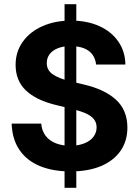

<svg xmlns="http://www.w3.org/2000/svg" viewBox="-20 -816 670 925"><path d="M291 -795.9H347.6V88.9H291ZM320.9 -593.9Q284.9 -593.9 258.9 -583.7Q232.9 -573.4 219.1 -555.1Q205.4 -536.7 205.4 -513.1Q204.9 -477.5 234.9 -457.4Q265 -437.4 318.4 -424.4L382 -409.3Q482.3 -386.5 537.8 -336.5Q593.3 -286.5 593.8 -201.8Q593.8 -137.5 561.1 -89.8Q528.3 -42.1 466.9 -16.1Q405.5 9.9 319.9 9.9Q234.2 9.9 171.1 -16.4Q108 -42.8 73.3 -94.4Q38.5 -146 36.2 -220.6H178.6Q181.4 -185.9 199.7 -161.9Q217.9 -138 248.5 -125.9Q279.1 -113.8 318.2 -113.8Q356.5 -113.8 385.4 -125Q414.2 -136.2 429.8 -156.4Q445.4 -176.6 445.4 -202.6Q445.4 -226 431.8 -242.5Q418.2 -258.9 392 -270.4Q365.8 -281.8 324.6 -291.8L247.1 -310.8Q154.1 -333.4 104.6 -380.5Q55.2 -427.7 55.2 -503.6Q55.2 -566.6 89.7 -614.9Q124.1 -663.1 184.8 -690Q245.5 -716.8 322.2 -716.8Q399.5 -716.8 458.5 -690.2Q517.4 -663.5 550.3 -615.5Q583.2 -567.5 584.1 -505H442.9Q440.1 -533.1 425.1 -553.3Q410.1 -573.5 383.7 -583.7Q357.2 -593.9 320.9 -593.9Z"/></svg>

Font: Pretendard JP Variable
Style: Regular
Weight: 400
Designer: Base glyphs from Inter by Rasmus Andersson; Hangul glyphs from Noto Sans CJK(Source Han Sans) by Jang Soo-young and Kang
Foundry: Kil Hyung-jin
Version: Version 1.307;Glyphs 3.2 (3192)